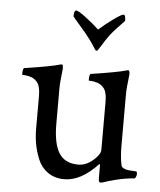

<svg xmlns="http://www.w3.org/2000/svg" viewBox="-49 -673 602 724"><g transform="rotate(5 252.5 -311.5)"><path d="M298.8 -566.4Q321.3 -586.9 351.6 -608.9Q381.8 -630.9 389.6 -630.9Q397.5 -630.9 397.5 -608.4Q397.5 -607.4 389.6 -599.6Q381.8 -591.8 368.2 -577.1Q354.5 -562.5 343.8 -548.8Q332 -533.2 308.6 -495.1Q303.7 -486.3 299.8 -486.3Q295.9 -486.3 291 -495.1Q278.3 -516.6 254.9 -545.9Q242.2 -561.5 223.6 -582.5Q205.1 -603.5 202.1 -608.4Q202.1 -630.9 210.9 -630.9Q218.8 -630.9 248 -608.9Q277.3 -586.9 298.8 -566.4ZM424.8 -333V-137.7Q424.8 -95.7 431.6 -63.5Q433.6 -56.6 442.4 -52.7Q451.2 -48.8 460.9 -47.9Q470.7 -46.9 480.5 -46.9L489.3 -45.9Q492.2 -44.9 492.2 -35.2Q492.2 -32.2 489.7 -25.9Q487.3 -19.5 484.4 -19.5Q469.7 -18.6 451.7 -15.6Q433.6 -12.7 418 -8.8Q402.3 -4.9 388.7 -1Q375 2.9 367.2 5.9L358.4 7.8Q350.6 7.8 350.6 -7.8V-57.6L348.6 -62.5Q284.2 6.8 220.7 6.8Q184.6 6.8 158.7 -11.2Q132.8 -29.3 120.6 -59.1Q108.4 -88.9 103.5 -116.7Q98.6 -144.5 98.6 -174.8V-297.9Q98.6 -335.9 85 -350.6Q75.2 -362.3 61 -366.7Q46.9 -371.1 37.6 -371.1Q28.3 -371.1 28.3 -373Q28.3 -396.5 34.2 -397.5Q137.7 -413.1 168.9 -422.9Q169.9 -422.9 171.9 -423.3Q173.8 -423.8 173.8 -423.8Q177.7 -423.8 178.7 -415.5Q179.7 -407.2 178.7 -403.3Q172.9 -356.4 172.9 -331.1V-199.2Q172.9 -124 195.3 -88.4Q217.8 -52.7 268.6 -52.7Q297.9 -52.7 324.2 -75.7Q350.6 -98.6 350.6 -115.2V-297.9Q350.6 -335.9 336.9 -350.6Q327.1 -362.3 313 -366.7Q298.8 -371.1 289.6 -371.1Q280.3 -371.1 280.3 -373Q280.3 -396.5 286.1 -397.5Q389.6 -413.1 420.9 -422.9Q421.9 -422.9 423.8 -423.3Q425.8 -423.8 425.8 -423.8Q429.7 -423.8 430.7 -415.5Q431.6 -407.2 430.7 -403.3Q424.8 -356.4 424.8 -333Z"/></g></svg>

Font: Crimson Text
Style: Regular
Weight: 400
Version: Version 0.13